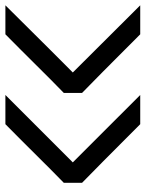

<svg xmlns="http://www.w3.org/2000/svg" viewBox="63 -606 540 712"><g transform="rotate(90 333.0 -250.0)"><path d="M604.2 -166.7Q471.7 -33.3 437.5 0H329.2L579.2 -250L329.2 -500H437.5Q604.2 -333.3 655 -284.2V-216.7ZM270.8 -166.7Q138.3 -33.3 104.2 0H-3.3Q200.8 -205.8 245.8 -250Q200 -295.8 -3.3 -500H104.2Q270.8 -333.3 321.7 -284.2V-216.7Z"/></g></svg>

Font: 0xA000
Style: Bold
Weight: 700
Version: Version 0.1